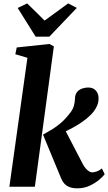

<svg xmlns="http://www.w3.org/2000/svg" viewBox="-20 -1066 618 1096"><path d="M33.5 0 136.5 -736 67.5 -756.5 75.5 -795 262 -815 287.5 -801.5 179 0ZM421.5 9Q395.5 9 377.2 2Q359 -5 347.2 -18Q335.5 -31 328.5 -49L225.5 -297.5Q252 -312.5 276.8 -327.2Q301.5 -342 327.5 -364.2Q353.5 -386.5 381.5 -423Q395.5 -441 401.5 -461.2Q407.5 -481.5 408 -503.5Q408.5 -528 420.8 -541.8Q433 -555.5 450.2 -561Q467.5 -566.5 483 -566.5Q512 -566.5 527.2 -548.8Q542.5 -531 542.5 -507Q543 -482.5 534.8 -463.8Q526.5 -445 515.5 -430.5Q498.5 -408.5 474 -388.8Q449.5 -369 422.2 -352.5Q395 -336 368.5 -323Q342 -310 320 -301L337.5 -351L454 -127Q466.5 -105 480.8 -93.5Q495 -82 507 -82Q516 -82 531.8 -87.2Q547.5 -92.5 561.5 -104.5L577.5 -71.5Q568.5 -59 546.2 -40Q524 -21 492.2 -6Q460.5 9 421.5 9ZM183.5 -856.5 81 -1020.5 135 -1046.5Q160.5 -1022 185.2 -997.5Q210 -973 234.5 -948.5Q268.5 -973 301.8 -997.5Q335 -1022 369 -1046.5L418.5 -1021L261.5 -856.5Z"/></svg>

Font: Merriweather 20pt ExtraBold
Style: Italic
Weight: 800
Italic angle: -7.8°
Version: Version 2.101